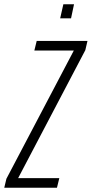

<svg xmlns="http://www.w3.org/2000/svg" viewBox="-58 -880 430 900"><path d="M-38 0 -28 -42 288 -643H103L114 -688H352L342 -645L27 -45H220L209 0ZM224 -794 239 -860H289L275 -794Z"/></svg>

Font: Saira UltraCondensed Light
Style: Italic
Weight: 300
Width: 1
Italic angle: -12°
Designer: Hector Gatti with collaboration of the Omnibus-Type team
Foundry: Omnibus-Type
Version: Version 1.101